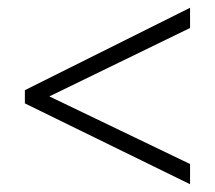

<svg xmlns="http://www.w3.org/2000/svg" viewBox="-20 -606 554 494"><path d="M469 -132 44 -340V-374L469 -586V-534L107 -358L469 -184Z"/></svg>

Font: Noto Sans Lao UI SemCond Light
Style: Regular
Weight: 300
Width: 4
Designer: Monotype Design Team
Foundry: Monotype Imaging Inc.
Version: Version 2.000; ttfautohint (v1.8.4.7-5d5b)